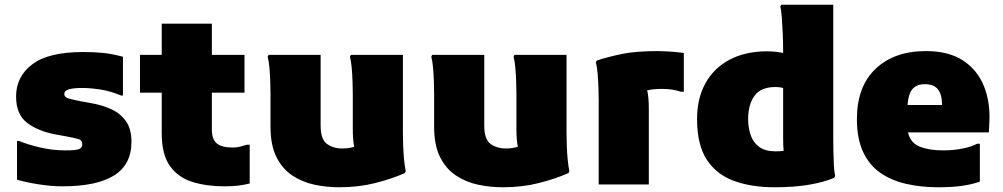

<svg xmlns="http://www.w3.org/2000/svg" viewBox="-20 -780 4240 812"><path d="M52 -184H60Q96 -169 149 -156.5Q202 -144 256 -144Q301 -144 314.5 -149.5Q328 -155 328 -170Q328 -186 314 -191Q300 -196 256 -204L212 -212Q139 -226 93.5 -261.5Q48 -297 48 -372Q48 -456 116.5 -508Q185 -560 332 -560Q380 -560 417.5 -556Q455 -552 500 -540V-376H492Q447 -395 404 -401.5Q361 -408 328 -408Q292 -408 272 -402.5Q252 -397 252 -382Q252 -369 268.5 -364Q285 -359 320 -352L364 -344Q412 -336 451 -318Q490 -300 513 -267Q536 -234 536 -180Q536 -84 462.5 -38Q389 8 244 8Q199 8 146.5 0Q94 -8 52 -20Z M928 8Q854 8 794 -10.5Q734 -29 699 -77.5Q664 -126 664 -216V-388H572V-548H664V-680H876V-548H1014V-388H876V-232Q876 -190 897.5 -173Q919 -156 964 -156Q981 -156 996.5 -160Q1012 -164 1024 -168H1036V-4Q1012 2 987.5 5Q963 8 928 8Z M1414 12Q1361 12 1309.5 1Q1258 -10 1216 -38Q1174 -66 1149 -116Q1124 -166 1124 -244V-384Q1124 -404 1123 -434Q1122 -464 1119.5 -493Q1117 -522 1112 -540L1116 -548H1336V-248Q1336 -191 1362.5 -171.5Q1389 -152 1428 -152Q1442 -152 1454.5 -154Q1467 -156 1478 -159Q1472 -189 1472 -236V-384Q1472 -404 1471 -434Q1470 -464 1467.5 -493Q1465 -522 1460 -540L1464 -548H1684V-216Q1684 -196 1685 -165Q1686 -134 1689 -104Q1692 -74 1696 -56L1692 -48Q1638 -24 1567.5 -6Q1497 12 1414 12Z M2106 12Q2053 12 2001.5 1Q1950 -10 1908 -38Q1866 -66 1841 -116Q1816 -166 1816 -244V-384Q1816 -404 1815 -434Q1814 -464 1811.5 -493Q1809 -522 1804 -540L1808 -548H2028V-248Q2028 -191 2054.5 -171.5Q2081 -152 2120 -152Q2134 -152 2146.5 -154Q2159 -156 2170 -159Q2164 -189 2164 -236V-384Q2164 -404 2163 -434Q2162 -464 2159.5 -493Q2157 -522 2152 -540L2156 -548H2376V-216Q2376 -196 2377 -165Q2378 -134 2381 -104Q2384 -74 2388 -56L2384 -48Q2330 -24 2259.5 -6Q2189 12 2106 12Z M2512 0V-356Q2512 -376 2511 -407Q2510 -438 2507.5 -468Q2505 -498 2500 -516L2504 -524Q2549 -539 2608.5 -551.5Q2668 -564 2764 -564Q2775 -564 2805 -562.5Q2835 -561 2872 -556V-392H2860Q2824 -404 2780 -404Q2744 -404 2717 -398Q2724 -371 2724 -316V0Z M3256 12Q3158 12 3084 -15Q3010 -42 2969 -105Q2928 -168 2928 -276Q2928 -364 2963.5 -428Q2999 -492 3064.5 -527Q3130 -562 3220 -563Q3242 -563 3260.5 -561Q3279 -559 3292 -556V-569Q3292 -598 3290.5 -635Q3289 -672 3286.5 -705Q3284 -738 3280 -752L3284 -760H3504V-192Q3504 -172 3504.5 -142Q3505 -112 3506.5 -83Q3508 -54 3512 -36L3508 -28Q3466 -10 3403 1Q3340 12 3256 12ZM3144 -276Q3144 -240 3154.5 -209Q3165 -178 3190.5 -159Q3216 -140 3260 -140Q3280 -140 3294 -142Q3293 -154 3292.5 -167.5Q3292 -181 3292 -196V-408Q3285 -410 3277 -411Q3269 -412 3260 -412Q3198 -412 3171 -375Q3144 -338 3144 -276Z M3948 12Q3875 12 3812 -2.5Q3749 -17 3702.5 -49.5Q3656 -82 3630 -138Q3604 -194 3604 -276Q3604 -414 3683 -489Q3762 -564 3896 -564Q3992 -564 4053 -524Q4114 -484 4141.5 -415Q4169 -346 4164 -260L4162 -220H3820Q3830 -176 3869.5 -160Q3909 -144 3968 -144Q4013 -144 4052 -152Q4091 -160 4112 -172H4124V-12Q4091 0 4048.5 6Q4006 12 3948 12ZM3892 -424Q3858 -424 3840 -404.5Q3822 -385 3818 -336H3964V-340Q3964 -379 3947 -401.5Q3930 -424 3892 -424Z"/></svg>

Font: Kufam Black
Style: Regular
Weight: 900
Designer: Wael Morcos, Artur Schmal
Foundry: Original Type
Version: Version 1.301; ttfautohint (v1.8.3)